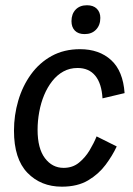

<svg xmlns="http://www.w3.org/2000/svg" viewBox="-20 -700 507 732"><path d="M215.8 11.7Q135.8 11.7 84.6 -41.2Q33.3 -94.2 33.3 -201.7Q33.3 -260.8 49.6 -316.2Q65.8 -371.7 97.9 -416.2Q130 -460.8 177.1 -486.7Q224.2 -512.5 285 -512.5Q358.3 -512.5 403.8 -470.8Q449.2 -429.2 455 -345L370.8 -325Q367.5 -381.7 343.3 -411.2Q319.2 -440.8 275.8 -440.8Q245.8 -440.8 221.7 -427.5Q197.5 -414.2 179.2 -390.8Q160.8 -367.5 148.3 -337.5Q135.8 -307.5 129.6 -273.3Q123.3 -239.2 123.3 -205Q123.3 -134.2 151.2 -97.1Q179.2 -60 222.5 -60Q256.7 -60 280.8 -79.6Q305 -99.2 321.7 -127.1Q338.3 -155 348.3 -180L425 -141.7Q409.2 -107.5 382.9 -72.1Q356.7 -36.7 316.2 -12.5Q275.8 11.7 215.8 11.7ZM302.5 -570Q278.3 -570 265.4 -583.3Q252.5 -596.7 252.5 -619.2Q252.5 -646.7 268.3 -663.3Q284.2 -680 311.7 -680Q335.8 -680 349.2 -666.7Q362.5 -653.3 362.5 -631.7Q362.5 -604.2 346.2 -587.1Q330 -570 302.5 -570Z"/></svg>

Font: Familjen Grotesk
Style: Italic
Weight: 400
Italic angle: -9.46201°
Designer: Anders Wikstroem, Jonas Baeckman, Matilda Gysing, Kristian Moeller
Foundry: Familjen STHLM AB
Version: Version 2.000